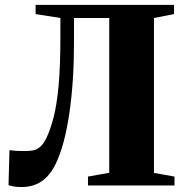

<svg xmlns="http://www.w3.org/2000/svg" viewBox="-20 -763 760 790"><path d="M70 6.5Q49.5 6.5 38 4.5Q26.5 2.5 15 -1L19 -145Q36 -143 49.2 -142.2Q62.5 -141.5 83 -141.5Q101 -141.5 116.2 -144.2Q131.5 -147 145.2 -158.8Q159 -170.5 171.5 -196.5Q187.5 -230 200.5 -280Q213.5 -330 221 -409.5Q228.5 -489 228.5 -612V-689L126.5 -705V-743H696V-705L613.5 -689V-51.5L698 -36.5V0H342V-36.5L429.5 -52V-689H284.5V-587.5Q284.5 -510 279.8 -436.5Q275 -363 265.5 -298Q256 -233 241.8 -179.5Q227.5 -126 208.5 -87.5Q185 -39.5 150.5 -16.5Q116 6.5 70 6.5Z"/></svg>

Font: Merriweather 96pt Black
Style: Regular
Weight: 900
Version: Version 2.100